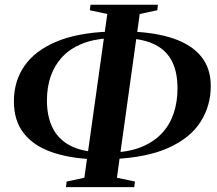

<svg xmlns="http://www.w3.org/2000/svg" viewBox="-20 -774 912 808"><path d="M257.5 13.5 260.5 -10 335 -26 431.5 -715 358 -731 361 -754H644.5L642 -731L568 -715L472 -26L548 -10L545 13.5ZM371 -104Q270.5 -108 195.8 -134.5Q121 -161 79.8 -213.5Q38.5 -266 38.5 -347.5Q38.5 -432.5 82.8 -496.5Q127 -560.5 216 -598.2Q305 -636 439.5 -641L436.5 -613Q370.5 -609 321.8 -588.5Q273 -568 241 -533.2Q209 -498.5 193.2 -452.5Q177.5 -406.5 177.5 -351Q177.5 -288 198.8 -241.5Q220 -195 264 -167.8Q308 -140.5 376.5 -134.5ZM454 -104.5 459.5 -132.5Q528.5 -135.5 579 -157Q629.5 -178.5 662.5 -214.5Q695.5 -250.5 711.2 -298.2Q727 -346 727 -401.5Q727 -470 704.2 -515.2Q681.5 -560.5 635.5 -584.5Q589.5 -608.5 519.5 -613L524 -641.5Q633.5 -638 710.2 -611.8Q787 -585.5 827 -535.8Q867 -486 867 -412Q867 -329.5 824.5 -262Q782 -194.5 691 -152.8Q600 -111 454 -104.5Z"/></svg>

Font: Merriweather 120pt SemiBold
Style: Italic
Weight: 600
Italic angle: -7.8°
Version: Version 2.101